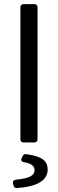

<svg xmlns="http://www.w3.org/2000/svg" viewBox="-20 -698 283 942"><path d="M95.7 1H148.4C158.2 1 164.1 -4.9 164.1 -14.6V-662.1C164.1 -671.9 158.2 -677.7 148.4 -677.7H95.7C85.9 -677.7 80.1 -671.9 80.1 -662.1V-14.6C80.1 -4.9 85.9 1 95.7 1ZM43.9 201.2 45.9 210.9C47.9 219.7 53.7 225.6 63.5 224.6C160.2 217.8 213.9 188.5 213.9 133.8C213.9 91.8 187.5 69.3 110.4 58.6C101.6 56.6 94.7 59.6 90.8 68.4L85.9 79.1C81.1 88.9 85.9 95.7 97.7 97.7C131.8 103.5 149.4 115.2 149.4 136.7C149.4 162.1 127.9 176.8 58.6 183.6C46.9 184.6 42 191.4 43.9 201.2Z"/></svg>

Font: Ed Sans Neue
Style: Regular
Weight: 400
Designer: Stephen Hutchings
Version: Version 1.004;PS 001.004;hotconv 1.0.88;makeotf.lib2.5.64775